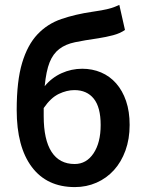

<svg xmlns="http://www.w3.org/2000/svg" viewBox="-20 -750 593 782"><path d="M285 12Q171 12 109.5 -70Q48 -152 48 -302Q48 -420 70 -493.5Q92 -567 132.5 -610Q173 -653 230 -672.5Q287 -692 356 -702Q378 -705 393.5 -708Q409 -711 421.5 -714Q434 -717 444.5 -721Q455 -725 466 -730L489 -628Q469 -614 440.5 -606.5Q412 -599 380 -594Q324 -586 285.5 -578Q247 -570 221.5 -550.5Q196 -531 182 -496Q168 -461 162 -399Q191 -434 231 -452Q271 -470 315 -470Q356 -470 391.5 -455Q427 -440 453 -410.5Q479 -381 493.5 -338.5Q508 -296 508 -241Q508 -184 491 -137Q474 -90 444 -57Q414 -24 373 -6Q332 12 285 12ZM284 -82Q332 -82 361 -125.5Q390 -169 390 -241Q390 -313 362 -348Q334 -383 283 -383Q252 -383 219.5 -367.5Q187 -352 158 -310V-277Q158 -181 190 -131.5Q222 -82 284 -82Z"/></svg>

Font: Giro Semibold
Style: Regular
Weight: 600
Designer: Paul D. Hunt
Foundry: Adobe Systems Incorporated
Version: Version 1.000;PS 1.0;hotconv 1.0.88;makeotf.lib2.5.647800